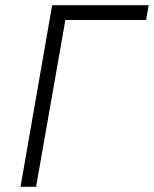

<svg xmlns="http://www.w3.org/2000/svg" viewBox="-20 -720 593 740"><path d="M59 0H119L232 -643H543L553 -700H181Z"/></svg>

Font: Fixel Display 20240404 Light
Style: Italic
Weight: 300
Italic angle: -10°
Designer: AlfaBravo + MacPaw
Foundry: Kyrylo Tkachov, Marchela Mozhyna, Serhii Makarenko, Maria Weinstein, Zakhar Kryvoshyya
Version: Version 1.211;Glyphs 3.2 (3225)